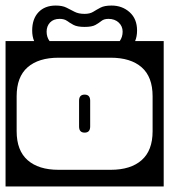

<svg xmlns="http://www.w3.org/2000/svg" viewBox="-40 -652 610 692"><path d="M454 -542Q454 -520.5 447 -504H550V20H-20V-504H83Q76 -520.5 76 -542Q76 -584 98.8 -608Q121.5 -632 161 -632Q184.5 -632 199.5 -624.5Q214.5 -617 228.8 -609.5Q243 -602 265 -602Q284 -602 296 -609.5Q308 -617 322.2 -624.5Q336.5 -632 362 -632Q400.5 -632 427.2 -608Q454 -584 454 -542ZM128 -538Q128 -518.5 138.5 -504H391.5Q402 -518.5 402 -538Q402 -557.5 387.8 -570.8Q373.5 -584 351 -584Q335 -584 326 -576.8Q317 -569.5 304.2 -562.2Q291.5 -555 265 -555Q238.5 -555 225 -562.2Q211.5 -569.5 201.5 -576.8Q191.5 -584 175 -584Q152.5 -584 140.2 -570.8Q128 -557.5 128 -538ZM171 -444Q99 -444 59.5 -409.5Q20 -375 20 -305V-179Q20 -109.5 59.5 -74.8Q99 -40 171 -40H359Q431 -40 470.5 -74.8Q510 -109.5 510 -179V-305Q510 -375 470.5 -409.5Q431 -444 359 -444ZM285 -196Q285 -174 265 -174Q245 -174 245 -196V-289Q245 -311 265 -311Q285 -311 285 -289Z"/></svg>

Font: Honk Rounded
Style: Regular
Weight: 400
Designer: Noopur Datye & Yesha Goshar
Foundry: Ek Type
Version: Version 1.000